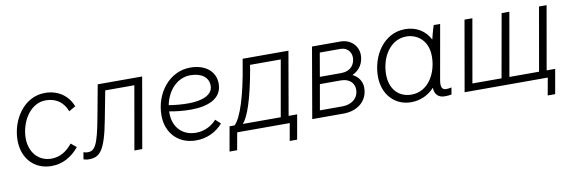

<svg xmlns="http://www.w3.org/2000/svg" viewBox="-49 -897 4154 1396"><g transform="rotate(-10 2028.0 -199.5)"><path d="M265 7C343 7 414 -30 468 -97L428 -130C388 -80 338 -46 273 -46C177 -46 113 -121 113 -224C113 -338 184 -471 304 -471C382 -471 435 -429 459 -363L508 -391C476 -475 402 -525 307 -525C151 -525 52 -370 52 -219C52 -86 137 7 265 7Z M538 6C617 6 660 -26 704 -263L743 -467H958L876 0H934L1025 -520H697L653 -283C616 -81 592 -46 540 -46C530 -46 518 -48 509 -52L500 -1C511 3 523 6 538 6Z M1332 6C1408 6 1479 -25 1530 -84L1493 -118C1456 -76 1401 -49 1341 -49C1239 -49 1174 -120 1174 -223V-236C1221 -227 1276 -221 1333 -221C1451 -221 1564 -257 1564 -372C1564 -463 1492 -523 1379 -523C1226 -523 1114 -381 1114 -216C1114 -86 1201 6 1332 6ZM1179 -281C1200 -389 1276 -468 1370 -468C1453 -468 1504 -430 1504 -368C1504 -296 1418 -269 1323 -269C1271 -269 1221 -274 1179 -281Z M1556 128H1612L1635 0H2023L2000 128H2055L2087 -53H2024L2105 -520H1767L1760 -480C1723 -251 1673 -98 1625 -53H1588ZM1686 -53C1725 -96 1767 -211 1807 -434L1812 -467H2039L1966 -53Z M2189 0H2420C2527 0 2601 -64 2601 -159C2601 -205 2576 -243 2533 -265C2588 -290 2618 -339 2618 -399C2618 -464 2566 -520 2489 -520H2279ZM2255 -53 2288 -241H2443C2507 -241 2541 -203 2541 -157C2541 -93 2490 -53 2421 -53ZM2297 -293 2327 -467H2480C2528 -467 2558 -432 2558 -391C2558 -335 2521 -293 2455 -293Z M3167 4C3186 4 3200 3 3217 0L3226 -51C3212 -48 3201 -46 3187 -46C3153 -46 3145 -72 3155 -124L3225 -520H3178C3167 -490 3156 -447 3149 -418C3115 -485 3051 -527 2966 -527C2809 -527 2713 -375 2713 -222C2713 -89 2799 4 2920 4C2989 4 3049 -25 3092 -72C3094 -22 3121 4 3167 4ZM2967 -473C3035 -473 3125 -427 3125 -298C3125 -175 3056 -50 2932 -50C2835 -50 2774 -120 2774 -226C2774 -349 2844 -473 2967 -473Z M3905 128H3960L3992 -53H3929L4011 -520H3955L3873 -53H3654L3736 -520H3679L3596 -53H3381L3463 -520H3405L3314 0H3928Z"/></g></svg>

Font: Fixel Text 20240404 Light
Style: Italic
Weight: 300
Width: 4
Italic angle: -10°
Designer: AlfaBravo + MacPaw
Foundry: Kyrylo Tkachov, Marchela Mozhyna, Serhii Makarenko, Maria Weinstein, Zakhar Kryvoshyya
Version: Version 1.211;Glyphs 3.2 (3225)